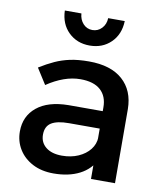

<svg xmlns="http://www.w3.org/2000/svg" viewBox="-84 -816 754 890"><g transform="rotate(10 293.0 -371.5)"><path d="M259 -237Q203 -237 176 -220Q149 -203 149 -164Q149 -127 176.5 -105Q204 -83 252 -83Q295 -83 329 -98Q363 -113 383 -138.5Q403 -164 404 -196L426 -99Q401 -47 350 -21Q299 5 228 5Q171 5 129 -17Q87 -39 64 -76.5Q41 -114 41 -160Q41 -232 93.5 -275Q146 -318 242 -319H418V-237ZM403 -337Q403 -389 371 -418Q339 -447 276 -447Q238 -447 198.5 -433Q159 -419 119 -392L72 -466Q109 -489 142 -504Q175 -519 212.5 -527Q250 -535 301 -535Q404 -535 459.5 -485.5Q515 -436 516 -349L517 0H404ZM227 -748Q229 -719 246.5 -700Q264 -681 290 -681Q316 -681 334 -700Q352 -719 353 -748H431Q429 -685 389.5 -646.5Q350 -608 290 -608Q230 -608 190.5 -646.5Q151 -685 149 -748Z"/></g></svg>

Font: Alexandria
Style: Regular
Weight: 400
Designer: Mohamed Gaber
Foundry: Kief Type Foundry
Version: Version 5.100